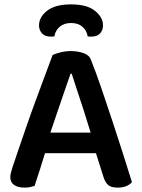

<svg xmlns="http://www.w3.org/2000/svg" viewBox="-20 -847 646 876"><path d="M304 -742Q273 -742 253 -725.5Q233 -709 228 -681Q224 -680 220 -680Q216 -680 211 -680Q185 -680 171.5 -695Q158 -710 158 -731Q158 -769 195 -798Q232 -827 304 -827Q377 -827 413.5 -797.5Q450 -768 450 -731Q450 -710 437 -695Q424 -680 397 -680Q393 -680 388.5 -680Q384 -680 380 -681Q375 -709 355.5 -725.5Q336 -742 304 -742ZM307 -511H302Q289 -474 272.5 -426Q256 -378 238.5 -326.5Q221 -275 205 -228L193 -174Q187 -155 180 -131Q173 -107 165 -82.5Q157 -58 150 -36.5Q143 -15 138 1Q129 4 118 6.5Q107 9 92 9Q62 9 44.5 -3Q27 -15 27 -39Q27 -50 30.5 -61Q34 -72 38 -87Q49 -120 66 -169.5Q83 -219 103 -277Q123 -335 145 -394Q167 -453 186.5 -506Q206 -559 220 -596Q232 -602 255.5 -608Q279 -614 303 -614Q335 -614 361.5 -604.5Q388 -595 395 -574Q417 -519 441.5 -447.5Q466 -376 491.5 -298.5Q517 -221 540.5 -148Q564 -75 582 -16Q573 -5 556.5 2Q540 9 518 9Q487 9 473.5 -3Q460 -15 452 -40L409 -176L396 -234Q380 -287 363.5 -338.5Q347 -390 332 -434.5Q317 -479 307 -511ZM140 -148 183 -242H438L456 -148Z"/></svg>

Font: BalooTamma2SemiBold
Style: Regular
Weight: 600
Designer: Divya Kowshik, Shuchita Grover and Ek Type
Foundry: Ek Type
Version: Version 1.700